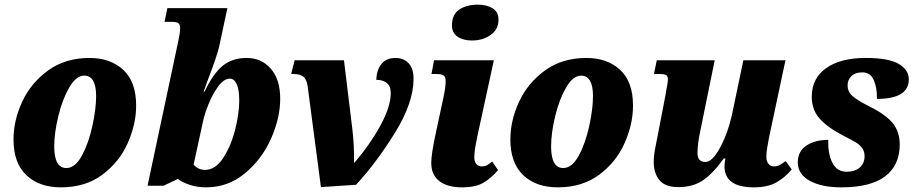

<svg xmlns="http://www.w3.org/2000/svg" viewBox="-20 -795 3940 825"><path d="M38 -196Q38 -277 75.5 -358Q113 -439 187 -492.5Q261 -546 365 -546Q454 -546 509.5 -495Q565 -444 565 -341Q565 -262 529 -180.5Q493 -99 420 -44.5Q347 10 242 10Q148 10 93 -42.5Q38 -95 38 -196ZM393 -382Q393 -470 342 -470Q307 -470 277.5 -419Q248 -368 230.5 -295.5Q213 -223 213 -166Q213 -73 265 -73Q303 -73 332 -126.5Q361 -180 377 -254Q393 -328 393 -382Z M744 -26 683 3H614L743 -604Q745 -614 749.5 -635.5Q754 -657 754 -674Q754 -689 747 -695Q740 -701 719 -701H687L699 -760H957L922 -596Q915 -561 871 -446L855 -401H859Q895 -478 936.5 -512Q978 -546 1040 -546Q1103 -546 1143.5 -500Q1184 -454 1184 -371Q1184 -287 1144 -198Q1104 -109 1031.5 -49.5Q959 10 866 10Q828 10 796 -0.5Q764 -11 744 -26ZM1008 -362Q1008 -411 997 -434Q986 -457 968 -457Q942 -457 917.5 -423.5Q893 -390 875.5 -346Q858 -302 852 -272L812 -88Q831 -65 861 -65Q905 -65 938.5 -115.5Q972 -166 990 -236.5Q1008 -307 1008 -362Z M1302 -424Q1298 -454 1283.5 -465.5Q1269 -477 1241 -477H1231L1246 -536H1458L1494 -240Q1503 -164 1501 -97H1504Q1570 -174 1614.5 -255.5Q1659 -337 1659 -395Q1659 -425 1642 -438.5Q1625 -452 1597 -452Q1598 -494 1619 -520Q1640 -546 1680 -546Q1714 -546 1735.5 -523.5Q1757 -501 1757 -457Q1757 -354 1678 -226Q1599 -98 1510 -1L1359 9Z M1922 -686Q1922 -733 1953.5 -754Q1985 -775 2033 -775Q2071 -775 2096.5 -759.5Q2122 -744 2122 -710Q2122 -669 2088.5 -645Q2055 -621 2008 -621Q1970 -621 1946 -637.5Q1922 -654 1922 -686ZM1833 -95Q1833 -134 1854 -230L1885 -374Q1895 -422 1895 -446Q1895 -464 1886.5 -470.5Q1878 -477 1854 -477H1834L1845 -536H2102L2031 -209Q2025 -180 2021.5 -158.5Q2018 -137 2018 -120Q2018 -101 2026.5 -90.5Q2035 -80 2050 -80Q2063 -80 2071.5 -84.5Q2080 -89 2095 -101L2120 -64Q2090 -29 2056.5 -9.5Q2023 10 1966 10Q1902 10 1867.5 -17Q1833 -44 1833 -95Z M2173 -196Q2173 -277 2210.5 -358Q2248 -439 2322 -492.5Q2396 -546 2500 -546Q2589 -546 2644.5 -495Q2700 -444 2700 -341Q2700 -262 2664 -180.5Q2628 -99 2555 -44.5Q2482 10 2377 10Q2283 10 2228 -42.5Q2173 -95 2173 -196ZM2528 -382Q2528 -470 2477 -470Q2442 -470 2412.5 -419Q2383 -368 2365.5 -295.5Q2348 -223 2348 -166Q2348 -73 2400 -73Q2438 -73 2467 -126.5Q2496 -180 2512 -254Q2528 -328 2528 -382Z M3093 -81Q3093 -94 3097 -114H3090Q3044 -50 3001 -20.5Q2958 9 2895 9Q2838 9 2813.5 -21Q2789 -51 2789 -99Q2789 -129 2797 -167Q2805 -205 2806 -212L2840 -389L2844 -413Q2850 -442 2850 -453Q2850 -467 2843 -472Q2836 -477 2814 -477H2790L2802 -536H3051L2990 -237Q2977 -177 2977 -138Q2977 -99 3011 -99Q3041 -99 3074.5 -161.5Q3108 -224 3125 -301L3174 -536H3355L3284 -202Q3280 -181 3276.5 -160Q3273 -139 3273 -120Q3273 -102 3282 -91Q3291 -80 3306 -80Q3319 -80 3329.5 -85.5Q3340 -91 3356 -103L3382 -67Q3353 -32 3315.5 -11Q3278 10 3219 10Q3093 10 3093 -81Z M3408 -97Q3408 -145 3445 -169.5Q3482 -194 3539 -194Q3537 -135 3556.5 -96Q3576 -57 3618 -57Q3653 -57 3674 -75Q3695 -93 3695 -124Q3695 -145 3684.5 -159Q3674 -173 3658.5 -182.5Q3643 -192 3600 -214Q3532 -250 3500 -287.5Q3468 -325 3468 -379Q3468 -458 3529.5 -502Q3591 -546 3700 -546Q3798 -546 3841.5 -520.5Q3885 -495 3885 -454Q3885 -370 3748 -370Q3749 -418 3734.5 -451Q3720 -484 3685 -484Q3655 -484 3638.5 -468Q3622 -452 3622 -428Q3622 -400 3644.5 -381Q3667 -362 3717 -337Q3789 -301 3817.5 -264Q3846 -227 3846 -174Q3846 -85 3783.5 -37.5Q3721 10 3595 10Q3510 10 3459 -18.5Q3408 -47 3408 -97Z"/></svg>

Font: Noto Serif NarrowBlack
Style: Italic
Weight: 900
Width: 4
Italic angle: -12°
Designer: Monotype Design Team
Foundry: Monotype Imaging Inc.
Version: Version 1.001